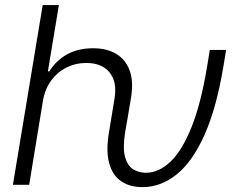

<svg xmlns="http://www.w3.org/2000/svg" viewBox="-20 -748 966 777"><path d="M32.2 0 152.8 -727.5H218.3L173.8 -459H179.7Q206.1 -502.4 250.7 -527.6Q295.4 -552.7 356.9 -552.7Q412.1 -552.7 450.2 -530Q488.3 -507.3 504.6 -462.9Q521 -418.5 510.3 -353L495.1 -262.2H429.2L443.4 -348.6Q454.6 -416 423.6 -454.6Q392.6 -493.2 329.1 -493.2Q286.6 -493.2 249.5 -474.9Q212.4 -456.5 187.3 -422.4Q162.1 -388.2 153.8 -340.3L98.1 0ZM556.6 9.3Q505.4 9.3 470.2 -14.6Q435.1 -38.6 421.6 -88.4Q408.2 -138.2 421.4 -215.3L432.6 -282.7H498.5L486.8 -215.3Q476.1 -150.4 485.8 -114Q495.6 -77.6 518.6 -63.2Q541.5 -48.8 570.3 -48.8Q622.1 -48.8 669.2 -93Q716.3 -137.2 754.9 -232.9Q793.5 -328.6 818.8 -482.9L829.1 -545.9H895L884.3 -480.5Q856 -310.1 807.4 -201.7Q758.8 -93.3 694.8 -42Q630.9 9.3 556.6 9.3Z"/></svg>

Font: Inter 20pt Light
Style: Italic
Weight: 300
Italic angle: -9.3988°
Version: Version 4.001;git-66647c0bb